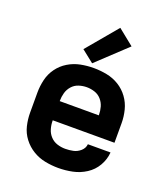

<svg xmlns="http://www.w3.org/2000/svg" viewBox="-143 -879 862 988"><g transform="rotate(20 288.0 -385.5)"><path d="M291 8Q330 8 368.5 0Q407 -8 440.5 -29.5Q474 -51 494 -85.5Q514 -120 517 -159H393Q391 -137 373.5 -121.5Q356 -106 334.5 -101.5Q313 -97 291 -97Q268 -97 246.5 -104Q225 -111 209.5 -127.5Q194 -144 187.5 -166Q181 -188 181 -210V-213H519V-320Q519 -356 510 -391.5Q501 -427 479.5 -456.5Q458 -486 427 -505Q396 -524 360 -531Q324 -538 288 -538Q252 -538 216.5 -531Q181 -524 149.5 -505Q118 -486 96.5 -456.5Q75 -427 66.5 -391.5Q58 -356 58 -320V-210Q58 -174 66.5 -138.5Q75 -103 97.5 -73.5Q120 -44 151.5 -25Q183 -6 219 1Q255 8 291 8ZM181 -318V-320Q181 -342 187 -363.5Q193 -385 208 -402Q223 -419 244.5 -426Q266 -433 288 -433Q310 -433 331.5 -426Q353 -419 368 -402Q383 -385 389 -363.5Q395 -342 395 -320V-318ZM271 -558 432 -709 345 -779 204 -611Z"/></g></svg>

Font: Iosevka Sparkle
Style: Bold
Weight: 700
Designer: Belleve Invis
Foundry: Belleve Invis
Version: Version 4.5.0; ttfautohint (v1.8.3)